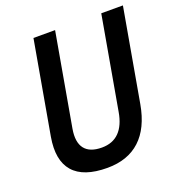

<svg xmlns="http://www.w3.org/2000/svg" viewBox="-128 -800 853 916"><g transform="rotate(-20 298.5 -341.5)"><path d="M263.2 9.8Q142.1 9.8 90.8 -49.1Q39.6 -107.9 59.6 -222.7L142.6 -693.4H252.4L169.4 -222.7Q158.2 -157.2 184.1 -123.8Q210 -90.3 271.5 -90.3Q326.2 -90.3 359.4 -123.8Q392.6 -157.2 403.8 -222.7L486.8 -693.4H596.7L513.7 -222.7Q493.2 -106.9 429.9 -48.6Q366.7 9.8 263.2 9.8Z"/></g></svg>

Font: Cascadia Mono Medium
Style: Italic
Weight: 500
Italic angle: -10°
Monospace: yes
Designer: Aaron Bell
Foundry: Saja Typeworks
Version: Version 2407.024